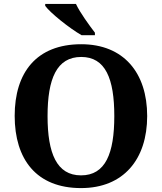

<svg xmlns="http://www.w3.org/2000/svg" viewBox="-20 -951 827 981"><path d="M397 -771H465V-784C436 -822 389 -886 368 -931H211V-921C236 -886 334 -807 397 -771ZM394 10C611 10 732 -137 732 -358C732 -580 611 -725 395 -725C166 -725 55 -580 55 -359C55 -137 166 10 394 10ZM394 -55C270 -55 223 -167 223 -358C223 -549 270 -660 395 -660C519 -660 564 -549 564 -358C564 -167 519 -55 394 -55Z"/></svg>

Font: Noto Serif Lao
Style: Bold
Weight: 700
Designer: Monotype Design Team
Foundry: Monotype Imaging Inc.
Version: Version 2.003